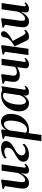

<svg xmlns="http://www.w3.org/2000/svg" viewBox="1445 -2022 830 3760"><g transform="rotate(-90 1860.0 -142.0)"><path d="M157.5 11Q125 11 100 -1.8Q75 -14.5 61 -39.5Q47 -64.5 47 -101Q47 -116 49 -138.5Q51 -161 54.2 -186.2Q57.5 -211.5 61 -235.2Q64.5 -259 67.5 -276.5L96 -460L39 -484.5L43.5 -509L204.5 -534.5L224.5 -520.5L192 -283Q189.5 -263.5 186.2 -240.2Q183 -217 180 -194.2Q177 -171.5 175 -152.8Q173 -134 173 -123.5Q173 -102.5 177.5 -89.5Q182 -76.5 191.8 -70.2Q201.5 -64 217 -64Q241 -64 266.2 -83.8Q291.5 -103.5 314 -135.5Q336.5 -167.5 352.5 -203.5L399 -525.5H521.5L458.5 -88Q456.5 -70.5 461.2 -61.8Q466 -53 475.5 -53Q485 -53 497 -59.5Q509 -66 523 -80L534.5 -56Q525 -42 506.2 -26.8Q487.5 -11.5 462 -0.5Q436.5 10.5 406.5 10.5Q370 10.5 354 -6.5Q338 -23.5 337.5 -49Q337.5 -53 338.5 -63.8Q339.5 -74.5 341.5 -88.5Q343.5 -102.5 345.8 -117.2Q348 -132 350 -143.5L348 -144Q333.5 -114 314.8 -86Q296 -58 272 -36.2Q248 -14.5 219.5 -1.8Q191 11 157.5 11Z M710.5 10Q669 10 637.2 -3.8Q605.5 -17.5 588.2 -42.5Q571 -67.5 572 -101Q573 -135.5 590.5 -161.5Q608 -187.5 635.8 -208.2Q663.5 -229 696 -247Q728.5 -265 759.5 -283.5Q803.5 -310.5 825.8 -341Q848 -371.5 849.5 -408.5Q850 -431 839.8 -445.2Q829.5 -459.5 812.5 -466Q795.5 -472.5 776 -472.5Q739 -472.5 706 -460.5Q673 -448.5 646.5 -427.5L635 -463Q657.5 -483 688.8 -499.5Q720 -516 758.2 -525.8Q796.5 -535.5 839 -535.5Q906.5 -535.5 943 -509.2Q979.5 -483 978 -436.5Q976.5 -402 958.8 -375.2Q941 -348.5 912.8 -326.8Q884.5 -305 851.5 -286.2Q818.5 -267.5 786.5 -249Q761 -234.5 741.2 -216.8Q721.5 -199 710 -178Q698.5 -157 697.5 -131.5Q697 -109 707.8 -92.8Q718.5 -76.5 737.5 -67.5Q756.5 -58.5 780.5 -58.5Q819 -58.5 848.8 -71.5Q878.5 -84.5 913 -117L921.5 -79.5Q895 -47.5 860.2 -27.8Q825.5 -8 787 1Q748.5 10 710.5 10Z M975 253.5 1076.5 -461.5 1021 -483.5 1025 -507 1186.5 -534.5 1206.5 -521 1195 -437Q1210.5 -465 1234.8 -487.8Q1259 -510.5 1289.5 -523.8Q1320 -537 1353.5 -537Q1403 -537 1438 -514Q1473 -491 1491.5 -447.2Q1510 -403.5 1510 -340.5Q1510 -288 1496.2 -237.2Q1482.5 -186.5 1456 -141.8Q1429.5 -97 1391 -62.8Q1352.5 -28.5 1302.5 -9Q1252.5 10.5 1191.5 10.5Q1177.5 10.5 1162.2 8.5Q1147 6.5 1133 3L1096.5 253.5ZM1141 -51.5Q1150 -40.5 1164.2 -34Q1178.5 -27.5 1199.5 -27.5Q1236 -27.5 1265 -47.2Q1294 -67 1315.2 -100.2Q1336.5 -133.5 1350.5 -175.5Q1364.5 -217.5 1371.2 -262.8Q1378 -308 1378 -350.5Q1378 -391 1370.5 -419.5Q1363 -448 1348 -463.5Q1333 -479 1309 -479Q1284.5 -479 1259.8 -462.8Q1235 -446.5 1215.5 -421.5Q1196 -396.5 1186.5 -369Z M1985.5 -89.5Q1982.5 -68.5 1988 -60.8Q1993.5 -53 2003.5 -53Q2013 -53 2024.2 -59.2Q2035.5 -65.5 2049 -79L2061 -55Q2052.5 -43 2034.5 -27.5Q2016.5 -12 1991 -0.8Q1965.5 10.5 1933.5 10.5Q1898 10.5 1881.8 -9.5Q1865.5 -29.5 1867.5 -61.5L1874 -102.5Q1861 -74.5 1838.2 -48.8Q1815.5 -23 1785 -6.2Q1754.5 10.5 1718.5 10.5Q1671.5 10.5 1635.5 -12.5Q1599.5 -35.5 1579.5 -78.2Q1559.5 -121 1559.5 -180.5Q1559.5 -233.5 1573 -285Q1586.5 -336.5 1612.5 -381.5Q1638.5 -426.5 1677 -461Q1715.5 -495.5 1766 -515.2Q1816.5 -535 1878 -535Q1906.5 -535 1932.8 -528.8Q1959 -522.5 1980 -513L2051.5 -532ZM1921 -476.5Q1914.5 -486 1902 -492.2Q1889.5 -498.5 1871 -498.5Q1832.5 -498.5 1803 -478.5Q1773.5 -458.5 1752.2 -424.8Q1731 -391 1717.5 -348.8Q1704 -306.5 1697.8 -261.5Q1691.5 -216.5 1691.5 -174.5Q1691.5 -129.5 1700.2 -101.8Q1709 -74 1724 -61.2Q1739 -48.5 1758.5 -48.5Q1776 -48.5 1793.2 -58Q1810.5 -67.5 1826.2 -84Q1842 -100.5 1854.8 -122.2Q1867.5 -144 1875 -169Z M2289 -519.5 2265 -352.5Q2264 -343.5 2262.2 -330.5Q2260.5 -317.5 2259.2 -305.2Q2258 -293 2258 -284.5Q2258.5 -258.5 2274.8 -242.8Q2291 -227 2326.5 -227Q2355 -227 2382.8 -237.5Q2410.5 -248 2431 -263L2467 -526H2590.5L2529 -86Q2526.5 -67.5 2532.2 -60.2Q2538 -53 2545.5 -53Q2554.5 -53 2566.2 -58.5Q2578 -64 2592.5 -78.5L2604.5 -55Q2594 -41.5 2575.5 -26.2Q2557 -11 2531 0Q2505 11 2473 11Q2448.5 11 2432 1.5Q2415.5 -8 2408 -24.5Q2400.5 -41 2403.5 -63L2425.5 -221.5Q2406.5 -208 2380.8 -196Q2355 -184 2327 -176.5Q2299 -169 2272 -169Q2206.5 -169 2171.8 -201Q2137 -233 2137 -290Q2137 -305 2139 -324.5Q2141 -344 2143.8 -363.8Q2146.5 -383.5 2149 -399.5L2158 -460L2100.5 -485.5L2104.5 -510L2264.5 -534Z M2662 0 2725.5 -460.5 2670.5 -483 2675 -507 2835.5 -535 2857 -520 2784.5 0ZM3018.5 10.5Q2995.5 10.5 2979.8 2.5Q2964 -5.5 2952.8 -21.5Q2941.5 -37.5 2931.5 -61L2831.5 -272.5Q2862.5 -290 2887.5 -306.5Q2912.5 -323 2933.2 -340.2Q2954 -357.5 2971.5 -377.5Q2994 -401 3001.2 -426.8Q3008.5 -452.5 3010.5 -472.5Q3013 -494 3022.5 -508.2Q3032 -522.5 3046.2 -529.5Q3060.5 -536.5 3075.5 -536.5Q3104.5 -536.5 3116.2 -522Q3128 -507.5 3128.5 -488Q3128.5 -465.5 3117.2 -446.2Q3106 -427 3088.5 -410.5Q3073.5 -394 3048.8 -375.8Q3024 -357.5 2995 -339.8Q2966 -322 2937.5 -307Q2909 -292 2885.5 -282L2930 -321.5L3046 -107.5Q3058.5 -84.5 3070.5 -71.2Q3082.5 -58 3096.5 -58Q3106.5 -58 3119.2 -64Q3132 -70 3145.5 -83.5L3158.5 -60Q3148.5 -45.5 3128.8 -29Q3109 -12.5 3081.2 -1Q3053.5 10.5 3018.5 10.5Z M3316.5 11Q3284 11 3259 -1.8Q3234 -14.5 3220 -39.5Q3206 -64.5 3206 -101Q3206 -116 3208 -138.5Q3210 -161 3213.2 -186.2Q3216.5 -211.5 3220 -235.2Q3223.5 -259 3226.5 -276.5L3255 -460L3198 -484.5L3202.5 -509L3363.5 -534.5L3383.5 -520.5L3351 -283Q3348.5 -263.5 3345.2 -240.2Q3342 -217 3339 -194.2Q3336 -171.5 3334 -152.8Q3332 -134 3332 -123.5Q3332 -102.5 3336.5 -89.5Q3341 -76.5 3350.8 -70.2Q3360.5 -64 3376 -64Q3400 -64 3425.2 -83.8Q3450.5 -103.5 3473 -135.5Q3495.5 -167.5 3511.5 -203.5L3558 -525.5H3680.5L3617.5 -88Q3615.5 -70.5 3620.2 -61.8Q3625 -53 3634.5 -53Q3644 -53 3656 -59.5Q3668 -66 3682 -80L3693.5 -56Q3684 -42 3665.2 -26.8Q3646.5 -11.5 3621 -0.5Q3595.5 10.5 3565.5 10.5Q3529 10.5 3513 -6.5Q3497 -23.5 3496.5 -49Q3496.5 -53 3497.5 -63.8Q3498.5 -74.5 3500.5 -88.5Q3502.5 -102.5 3504.8 -117.2Q3507 -132 3509 -143.5L3507 -144Q3492.5 -114 3473.8 -86Q3455 -58 3431 -36.2Q3407 -14.5 3378.5 -1.8Q3350 11 3316.5 11Z"/></g></svg>

Font: Merriweather 96pt SemiBold
Style: Italic
Weight: 600
Italic angle: -7.8°
Version: Version 2.101